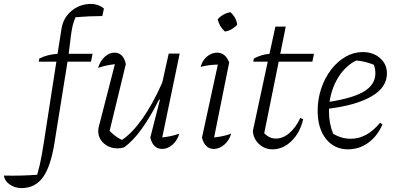

<svg xmlns="http://www.w3.org/2000/svg" viewBox="-153 -755 2030 981"><path d="M-43 206Q-77 206 -103.5 187.5Q-130 169 -133 142Q-88 143 -47 142Q-6 141 37 138Q45 110 50.5 86Q56 62 60.5 36Q65 10 71 -27L135 -440H45L48 -456Q90 -477 141 -480L161 -606Q169 -663 212 -699Q255 -735 312 -735Q349 -735 378 -712L370 -673Q336 -673 301.5 -671.5Q267 -670 233 -667Q224 -647 219 -627Q214 -607 209.5 -574Q205 -541 198 -480H320L312 -440H192L126 -29Q107 94 67 150Q27 206 -43 206Z M615 -52 664 -245 660 -247Q615 -157 570 -95Q525 -33 481 -2Q462 3 448 3Q406 3 377.5 -22.5Q349 -48 349 -86Q349 -99 353 -112L434 -427Q387 -422 348 -408Q359 -444 382.5 -465Q406 -486 432 -486Q477 -486 490 -428L407 -86Q438 -55 470 -40Q521 -73 574.5 -148.5Q628 -224 676 -333L709 -481H765L676 -53Q720 -57 763 -72Q753 -37 728 -15.5Q703 6 676 6Q629 6 615 -52Z M1028 -72Q1018 -37 992.5 -15.5Q967 6 940 6Q893 6 879 -52L960 -425Q910 -424 872 -413Q881 -447 905 -466.5Q929 -486 956 -486Q999 -486 1018 -436L941 -53Q987 -57 1028 -72ZM1024 -693Q1054 -666 1059 -629Q1048 -616 1031 -606Q1014 -596 996 -594Q968 -619 959 -657Q986 -686 1024 -693Z M1239 8Q1199 8 1170 -19.5Q1141 -47 1139 -86L1215 -440H1141L1144 -456Q1184 -477 1224 -480L1254 -619H1307L1279 -480H1451L1443 -440H1271L1197 -74Q1224 -47 1256 -47Q1293 -47 1326 -75.5Q1359 -104 1381 -152L1396 -146Q1380 -77 1336.5 -34.5Q1293 8 1239 8Z M1625 8Q1555 8 1512.5 -45.5Q1470 -99 1470 -189Q1470 -249 1488.5 -303.5Q1507 -358 1539 -399.5Q1571 -441 1612.5 -465Q1654 -489 1700 -489Q1754 -489 1789 -458Q1824 -427 1824 -380Q1824 -308 1745 -262.5Q1666 -217 1528 -200Q1528 -191 1528 -183Q1528 -124 1549 -72Q1591 -46 1639 -46Q1722 -46 1789 -128L1801 -119Q1775 -59 1728.5 -25.5Q1682 8 1625 8ZM1765 -381Q1765 -402 1757 -424Q1714 -442 1667 -446Q1612 -418 1576.5 -361.5Q1541 -305 1531 -235Q1653 -254 1709 -289Q1765 -324 1765 -381Z"/></svg>

Font: Piazzolla Light
Style: Italic
Weight: 300
Italic angle: -11.3°
Designer: Juan Pablo del Peral
Foundry: Huerta Tipografica
Version: Version 1.330